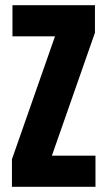

<svg xmlns="http://www.w3.org/2000/svg" viewBox="-20 -720 414 740"><path d="M26 0V-106L192 -580H28V-700H346V-594L180 -120H348V0Z"/></svg>

Font: Tektur Condensed SemiBold
Style: Regular
Weight: 600
Width: 3
Designer: Adam Jagosz
Foundry: Adam Jagosz
Version: Version 1.005;gftools[0.9.30]